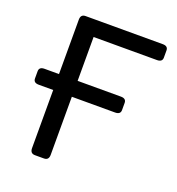

<svg xmlns="http://www.w3.org/2000/svg" viewBox="-128 -804 839 908"><g transform="rotate(20 291.5 -350.0)"><path d="M51.3 -319.3Q24.4 -319.3 24.4 -341.3V-377.4Q24.4 -399.4 51.3 -399.4H124V-673.3Q124 -700.2 148.4 -700.2H536.6Q563.5 -700.2 563.5 -678.2V-642.1Q563.5 -620.1 536.6 -620.1H217.8V-399.4H435.5Q462.4 -399.4 462.4 -377.4V-341.3Q462.4 -319.3 435.5 -319.3H217.8V-26.9Q217.8 0 193.4 0H148.4Q124 0 124 -26.9V-319.3Z"/></g></svg>

Font: Istok Web
Style: Regular
Weight: 400
Designer: Andrey V. Panov
Foundry: Andrey V. Panov
Version: Version 1.0.2g